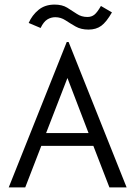

<svg xmlns="http://www.w3.org/2000/svg" viewBox="-20 -817 590 837"><path d="M457 0 387 -181H160L90 0H18L271 -634H279L532 0ZM274 -477 181 -237H366ZM420 -791 468 -763Q444 -721 421.5 -704.5Q399 -688 366 -688Q333 -688 309.5 -701.5Q286 -715 265.5 -728.5Q245 -742 221 -742Q202 -742 186 -732Q170 -722 157 -695L105 -717Q120 -751 148 -774Q176 -797 218 -797Q251 -797 273 -783.5Q295 -770 315 -756.5Q335 -743 361 -743Q379 -743 391.5 -753Q404 -763 420 -791Z"/></svg>

Font: Inconsolata SemiExpanded
Style: Regular
Weight: 400
Width: 6
Monospace: yes
Designer: Raph Levien, Cyreal, Brenton Simpson
Foundry: Raph Levien, Cyreal, Google
Version: Version 3.000; ttfautohint (v1.8.2.53-6de2)